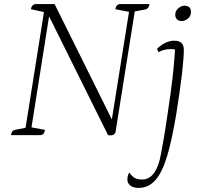

<svg xmlns="http://www.w3.org/2000/svg" viewBox="-20 -661 978 939"><path d="M524 1Q518 1 514.5 0.5Q511 0 508 -1L220 -581L134 -38L200 -26Q198 -14 194 -8.5Q190 -3 180 0H34Q36 -22 53 -26L105 -36L195 -602L131 -616Q134 -637 152 -641H247L527 -77L611 -603L544 -616Q546 -627 550 -632.5Q554 -638 565 -641H711Q708 -619 692 -615L639 -605L545 -15Q544 -9 537.5 -4Q531 1 524 1ZM658 258Q632 258 617.5 246.5Q603 235 603 217Q603 197 612 183Q626 202 639.5 209.5Q653 217 674 217Q711 217 734 184Q757 151 767 93Q781 20 792.5 -55Q804 -130 813.5 -199Q823 -268 828.5 -325Q834 -382 836 -419Q827 -421 815 -421Q783 -421 755 -406L748 -422Q768 -442 790 -452Q812 -462 830 -462Q857 -462 868 -450.5Q879 -439 879 -417Q879 -378 870 -300Q861 -222 842 -103Q821 24 797 103.5Q773 183 739.5 220.5Q706 258 658 258ZM869 -558Q854 -558 845.5 -566.5Q837 -575 837 -588Q837 -608 852 -620.5Q867 -633 881 -633Q914 -633 914 -603Q914 -582 899 -570Q884 -558 869 -558Z"/></svg>

Font: Petrona ExtraLight
Style: Italic
Weight: 200
Italic angle: -9°
Designer: Ringo R. Seeber
Foundry: Ringo R. Seeber
Version: Version 2.001; ttfautohint (v1.8.3)